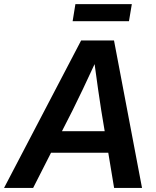

<svg xmlns="http://www.w3.org/2000/svg" viewBox="-56 -927 769 947"><path d="M-36.1 0 344.2 -727.5H506.3L644.5 0H506.8L478 -173.8H195.8L107.4 0ZM249.5 -279.8H460.4L443.4 -382.3Q435.5 -432.6 427.7 -487.3Q419.9 -542 410.6 -610.8Q378.9 -542 352.8 -487.3Q326.7 -432.6 301.8 -382.3ZM594.2 -906.7 580.1 -822.3H302.2L315.9 -906.7Z"/></svg>

Font: Inter Display SemiBold
Style: Italic
Weight: 600
Italic angle: -9.39999°
Designer: Rasmus Andersson
Foundry: rsms
Version: Version 4.000;git-a52131595